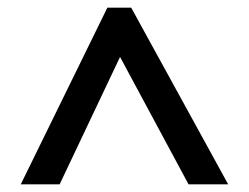

<svg xmlns="http://www.w3.org/2000/svg" viewBox="-20 -831 646 499"><path d="M34 -352 259 -811H321L573 -352H470L292 -683L135 -352Z"/></svg>

Font: Noto Sans Telugu UI SemiBold
Style: Regular
Weight: 600
Designer: Jelle Bosma - Monotype Design Team
Foundry: Monotype Imaging Inc.
Version: Version 2.005; ttfautohint (v1.8.4.7-5d5b)